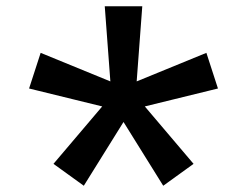

<svg xmlns="http://www.w3.org/2000/svg" viewBox="-20 -661 790 614"><path d="M360 -295 375 -343 425 -342 599 -137 502 -67ZM151 -137 325 -342 375 -343 390 -295 248 -67ZM73 -378 110 -492 359 -390 375 -343 334 -314ZM335 -373 315 -641H435L415 -373L375 -343ZM375 -343 391 -390 640 -492 677 -378 416 -314Z"/></svg>

Font: Martian Mono sWd Rg
Style: Regular
Weight: 400
Width: 6
Monospace: yes
Designer: Roman Shamin
Foundry: Evil Martians
Version: Version 1.000